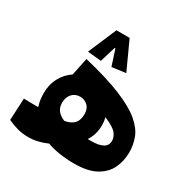

<svg xmlns="http://www.w3.org/2000/svg" viewBox="-149 -770 884 905"><g transform="rotate(30 293.0 -317.0)"><path d="M122.6 4.9Q89.8 4.9 64.2 -2Q38.6 -8.8 7.8 -22.5L13.7 -142.1Q35.6 -141.6 55.9 -141.4Q76.2 -141.1 92.3 -141.1Q81.5 -172.9 81.5 -210.9Q81.5 -259.3 102.1 -296.6Q122.6 -334 155.8 -355.5L175.8 -451.2Q304.2 -420.4 382.6 -387.9Q460.9 -355.5 501.7 -320.8Q542.5 -286.1 556.6 -248.8Q570.8 -211.4 570.8 -170.9Q570.8 -125.5 552.5 -85.4Q534.2 -45.4 490.5 -20.3Q446.8 4.9 370.6 4.9Q330.1 4.9 292.5 -0.7Q254.9 -6.3 222.7 -18.1Q197.8 -6.8 172.9 -1Q147.9 4.9 122.6 4.9ZM231 -146.5Q243.7 -148.4 251.5 -151.4Q277.3 -161.1 287.6 -178.2Q297.9 -195.3 297.9 -222.2Q297.9 -251 280.8 -266.8Q263.7 -282.7 239.3 -282.7Q212.9 -282.7 196 -264.2Q179.2 -245.6 179.2 -215.3Q179.2 -189.5 192.9 -172.9Q206.5 -156.2 231 -146.5ZM369.6 -127.4Q378.9 -127.4 389.2 -127.4Q429.2 -127.4 451.2 -139.4Q473.1 -151.4 473.1 -177.2Q473.1 -196.3 458.7 -215.8Q444.3 -235.4 390.6 -258.3Q395.5 -237.8 395.5 -217.3Q395.5 -189.9 388.7 -168Q381.8 -146 369.6 -127.4ZM302.2 -639.2 371.6 -487.3 296.4 -477.5 269 -562.5H264.6L238.8 -477.5L164.6 -484.9L230.5 -639.2Z"/></g></svg>

Font: Cascadia Mono PL
Style: Bold
Weight: 700
Monospace: yes
Designer: Aaron Bell
Foundry: Saja Typeworks
Version: Version 2404.023; ttfautohint (v1.8.4)